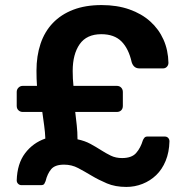

<svg xmlns="http://www.w3.org/2000/svg" viewBox="-20 -731 739 758"><path d="M479 7Q435 7 402 -7Q369 -21 341.5 -37.5Q314 -54 288.5 -67.5Q263 -81 233 -81Q197 -81 182 -63Q167 -45 160 -16Q158 -11 155 -5.5Q152 0 141 0H65Q57 0 51.5 -5.5Q46 -11 46 -19Q48 -85 79 -126Q110 -167 159 -184Q158 -209 154.5 -234.5Q151 -260 147 -289H70Q60 -289 53 -295.5Q46 -302 46 -313V-368Q46 -378 53 -385Q60 -392 70 -392H126Q125 -406 124.5 -420.5Q124 -435 124 -452Q124 -510 140 -558Q156 -606 188.5 -640Q221 -674 269 -692.5Q317 -711 381 -711Q442 -711 490.5 -694Q539 -677 573 -646.5Q607 -616 625.5 -574.5Q644 -533 645 -483Q645 -474 639 -467.5Q633 -461 624 -461H530Q508 -461 500 -485Q488 -539 459.5 -567.5Q431 -596 380 -596Q322 -596 294.5 -556.5Q267 -517 267 -451Q267 -419 270 -392H441Q452 -392 458.5 -385Q465 -378 465 -368V-313Q465 -302 458.5 -295.5Q452 -289 441 -289H277Q280 -263 283 -236.5Q286 -210 286 -181Q315 -175 337 -163Q359 -151 378.5 -138.5Q398 -126 417.5 -116.5Q437 -107 462 -107Q500 -107 517.5 -127Q535 -147 544 -177Q546 -182 550 -187Q554 -192 562 -192H630Q639 -192 644 -186.5Q649 -181 649 -173Q648 -130 634 -96Q620 -62 596.5 -39.5Q573 -17 542.5 -5Q512 7 479 7Z"/></svg>

Font: Fz Rubik Med
Style: Regular
Weight: 500
Designer: Hubert and Fischer
Foundry: Hubert and Fischer
Version: Vit hóa bi FontZin.com